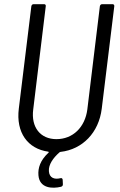

<svg xmlns="http://www.w3.org/2000/svg" viewBox="-20 -720 576 919"><path d="M458 -690 398 -196C387 -111 329 -54 250 -54C173 -54 128 -111 139 -196L199 -690C200 -696 197 -700 191 -700H141C135 -700 131 -696 130 -690L70 -200C56 -86 112 -8 211 6C214 7 214 9 212 11C173 47 161 84 164 119C169 182 231 184 272 174C278 172 281 169 281 162L280 140C279 134 275 131 269 133C241 140 216 132 214 99C212 68 234 36 265 9C266 8 268 7 270 7C375 -5 453 -85 467 -200L527 -690C528 -696 524 -700 519 -700H469C463 -700 459 -696 458 -690Z"/></svg>

Font: Barlow Semi Condensed
Style: Italic
Weight: 400
Width: 4
Italic angle: -7°
Designer: Jeremy Tribby
Foundry: Tribby Type
Version: Version 1.422;hotconv 1.0.109;makeotfexe 2.5.65596